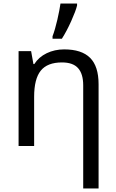

<svg xmlns="http://www.w3.org/2000/svg" viewBox="-20 -825 658 1085"><path d="M450.2 240.2V-342.8Q450.2 -407.2 421.4 -439.7Q392.6 -472.2 330.1 -472.2Q247.6 -472.2 210.2 -425.5Q172.9 -378.9 172.9 -277.8V0H85V-536.1H155.8L168.9 -462.9H173.8Q198.7 -502.4 243.7 -524.2Q288.6 -545.9 342.8 -545.9Q441.4 -545.9 489.3 -498Q537.1 -450.2 537.1 -349.1V240.2ZM276.9 -620.1Q291 -656.7 304 -713.1Q316.9 -769.5 321.8 -805.2H415.5V-793.9Q408.2 -763.2 382.6 -706.1Q356.9 -648.9 329.6 -606H276.9Z"/></svg>

Font: NotoPenekeko
Style: Regular
Weight: 400
Designer: Monotype Design team
Foundry: Monotype Imaging Inc.
Version: Version 1.04